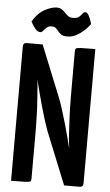

<svg xmlns="http://www.w3.org/2000/svg" viewBox="-60 -931 554 970"><g transform="rotate(5 217.5 -446.0)"><path d="M303 0 194 -270Q186 -292 176.5 -322.5Q167 -353 157 -388Q147 -423 138.5 -456.5Q130 -490 123 -518Q116 -546 111.5 -563Q107 -580 107 -580L48 -640L53 -700H133L240 -435Q249 -412 259 -380Q269 -348 279 -313.5Q289 -279 297.5 -246.5Q306 -214 312.5 -187Q319 -160 323 -144Q327 -128 327 -128L389 -60L381 0ZM34 0V-681Q34 -700 53 -700L136 -681L121 -529Q124 -510 125.5 -487.5Q127 -465 129 -439.5Q131 -414 132.5 -389Q134 -364 134.5 -340Q135 -316 135.5 -295.5Q136 -275 136 -260V-19Q136 -9 131.5 -5.5Q127 -2 106 -1Q85 0 34 0ZM381 0 298 -19 312 -192Q309 -212 307 -234.5Q305 -257 304 -280.5Q303 -304 301.5 -326.5Q300 -349 299.5 -371Q299 -393 298.5 -412Q298 -431 298 -447V-681Q298 -691 302.5 -694.5Q307 -698 328.5 -699Q350 -700 400 -700V-19Q400 0 381 0ZM253 -751Q233 -751 223 -757.5Q213 -764 206.5 -772.5Q200 -781 192.5 -788Q185 -795 171 -795Q156 -795 146 -786.5Q136 -778 129.5 -769.5Q123 -761 116 -761Q102 -761 91 -774Q80 -787 73.5 -799Q67 -811 67 -811Q93 -855 127.5 -873.5Q162 -892 189 -892Q204 -892 214 -885Q224 -878 232 -869.5Q240 -861 249 -854Q258 -847 272 -847Q295 -847 304.5 -855.5Q314 -864 320 -872.5Q326 -881 334 -881Q344 -881 351.5 -866.5Q359 -852 363.5 -838Q368 -824 368 -824Q367 -823 358 -811.5Q349 -800 333 -786Q317 -772 297 -761.5Q277 -751 253 -751Z"/></g></svg>

Font: Yanone Kaffeesatz ExtraLight SemiBold
Style: Regular
Weight: 600
Version: Version 2.003